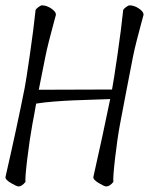

<svg xmlns="http://www.w3.org/2000/svg" viewBox="-27 -668 546 704"><path d="M460 -457Q452.1 -415.5 435.5 -330.6Q418.9 -245.6 413.1 -212.9Q403.3 -160.6 395 -88.4Q386.7 -16.1 388.7 -1Q375.5 15.6 362.3 15.6Q355.5 15.6 334.5 2.9Q313.5 -9.8 315.4 -19.5Q349.6 -170.4 377 -304.7Q362.3 -304.2 317.4 -302.7Q272.5 -301.3 241.9 -300Q211.4 -298.8 171.6 -295.7Q131.8 -292.5 105.5 -288.1Q103 -272.9 98.4 -248Q93.8 -223.1 91.8 -212.9Q82 -159.2 73.2 -87.4Q64.5 -15.6 66.4 -1Q53.2 15.6 41 15.6Q34.2 15.6 12.7 2.9Q-8.8 -9.8 -6.8 -19.5Q35.2 -202.6 63.5 -345.7Q68.4 -370.1 82.5 -467.5Q96.7 -564.9 103.5 -631.8Q106 -636.2 114.3 -642.3Q122.6 -648.4 127 -648.4Q144 -648.4 161.9 -636.2Q179.7 -624 177.7 -612.3Q177.2 -610.4 170.2 -584.7Q163.1 -559.1 153.6 -521.7Q144 -484.4 138.7 -457Q122.1 -374 115.2 -338.9L383.8 -339.8L384.8 -345.7Q389.6 -370.1 403.8 -467.5Q418 -564.9 424.8 -631.8Q427.2 -636.2 435.5 -642.3Q443.8 -648.4 448.2 -648.4Q465.3 -648.4 483.2 -636.2Q501 -624 499 -612.3Q498.5 -610.4 491.5 -584.7Q484.4 -559.1 474.9 -521.7Q465.3 -484.4 460 -457Z"/></svg>

Font: Crimson
Style: Italic
Weight: 400
Italic angle: -11°
Version: Version 0.8